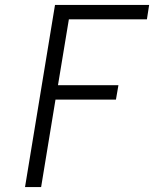

<svg xmlns="http://www.w3.org/2000/svg" viewBox="-20 -755 640 775"><path d="M81 0 202 -735H582L573 -677H258L214 -411H458L448 -353H204L146 0Z"/></svg>

Font: Iosevka Light Extended Oblique
Style: Regular
Weight: 300
Width: 7
Italic angle: -9°
Monospace: yes
Designer: Belleve Invis
Foundry: Belleve Invis
Version: Version 32.5.0; ttfautohint (v1.8.4)